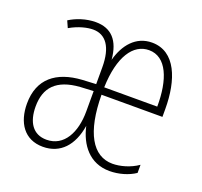

<svg xmlns="http://www.w3.org/2000/svg" viewBox="-101 -654 820 779"><g transform="rotate(20 309.0 -264.5)"><path d="M430 -539C360 -539 317 -485 299 -417C292 -499 254 -539 187 -539C146 -539 105 -525 75 -506L88 -477C126 -499 163 -507 187 -507C242 -507 274 -463 274 -376V-303L215 -300C105 -293 37 -240 37 -133C37 -52 76 10 157 10C232 10 280 -42 294 -130C311 -54 358 10 445 10C484 10 526 -2 555 -22V-57C521 -33 478 -22 446 -22C360 -22 310 -108 309 -270H572V-304C572 -429 532 -539 430 -539ZM429 -506C505 -506 539 -418 538 -302H309C313 -436 361 -506 429 -506ZM217 -270 274 -273V-185C274 -95 237 -22 161 -22C102 -22 74 -67 74 -134C74 -215 116 -263 217 -270Z"/></g></svg>

Font: Noto Sans Bengali ExtraCondensed ExtraLight
Style: Regular
Weight: 200
Width: 2
Designer: Joana Ranito - Universal Thirst; Jelle Bosma - Monotype Design Team
Foundry: Universal Thirst ehf.
Version: Version 3.000